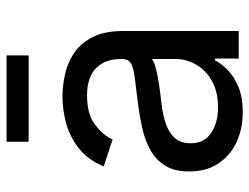

<svg xmlns="http://www.w3.org/2000/svg" viewBox="-110 -658 781 602"><g transform="rotate(-90 281.0 -357.5)"><path d="M230 12.7Q178.2 12.7 136 -6.8Q93.8 -26.4 68.8 -64Q43.9 -101.6 43.9 -155.3Q43.9 -202.1 62.5 -231.4Q81.1 -260.7 112.1 -277.6Q143.1 -294.4 180.7 -302.7Q218.3 -311 256.3 -315.9Q305.2 -322.3 335.9 -325.7Q366.7 -329.1 381.6 -337.4Q396.5 -345.7 396.5 -365.7V-368.7Q396.5 -419.4 367.7 -447.5Q338.9 -475.6 282.2 -475.6Q223.1 -475.6 189.9 -450Q156.7 -424.3 144 -395.5L59.6 -423.3Q80.6 -473.1 116.2 -501.2Q151.9 -529.3 194.8 -541Q237.8 -552.7 279.8 -552.7Q307.1 -552.7 342 -546.1Q377 -539.6 409.4 -520Q441.9 -500.5 463.1 -462.2Q484.4 -423.8 484.4 -359.9V0H397.9V-74.2H392.1Q382.8 -55.2 362.3 -34.9Q341.8 -14.6 309.1 -1Q276.4 12.7 230 12.7ZM245.1 -64.9Q293.9 -64.9 327.6 -84Q361.3 -103 378.9 -133.5Q396.5 -164.1 396.5 -197.3V-272.9Q391.1 -266.6 373 -261.5Q355 -256.3 331.8 -252.4Q308.6 -248.5 286.9 -245.8Q265.1 -243.2 252.4 -241.7Q220.7 -237.8 193.1 -228.3Q165.5 -218.8 148.9 -200.4Q132.3 -182.1 132.3 -150.9Q132.3 -108.4 164.3 -86.7Q196.3 -64.9 245.1 -64.9ZM407.7 -728V-658.7H137.2V-728Z"/></g></svg>

Font: Inter
Style: Regular
Weight: 400
Designer: Rasmus Andersson
Foundry: rsms
Version: Version 4.001;git-9221beed3